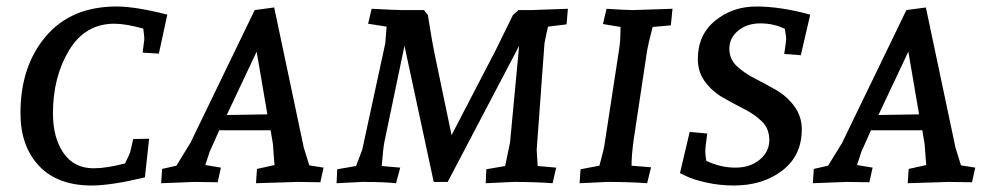

<svg xmlns="http://www.w3.org/2000/svg" viewBox="-20 -560 3054 591"><path d="M262 11Q157 11 100 -49.5Q43 -110 43 -212Q43 -356 121 -448Q199 -540 339 -540Q397 -540 495 -515L469 -395L419 -398L424 -437Q425 -444 421 -472Q367 -487 332 -487Q242 -487 192.5 -405Q143 -323 143 -211Q143 -136 175.5 -89Q208 -42 268 -42Q308 -42 365 -57Q381 -89 382 -97L390 -132L439 -133L426 -14Q322 11 262 11Z M976 -44 966 1Q920 0 894 0L768 4L771 -40L825 -52L820 -117L813 -159H655L625 -92L612 -52L660 -44L650 1Q607 0 579 0L476 4L479 -40L523 -50L566 -120L764 -529L824 -537L915 -106L932 -51ZM770 -401 678 -206 803 -208Z M1632 -99 1635 -49 1692 -44 1681 4Q1629 0 1561 0L1475 4L1477 -39L1535 -49L1550 -122L1578 -419L1358 0H1315L1225 -419L1163 -122Q1159 -100 1155 -49L1212 -44L1199 4Q1163 0 1095 0L1016 4L1018 -39L1076 -49Q1078 -55 1085.5 -74Q1093 -93 1095 -99L1166 -427L1170 -478L1113 -487L1124 -533Q1197 -529 1219 -529H1285L1297 -514Q1312 -420 1317 -398L1370 -144L1506 -406L1559 -514L1576 -529H1616L1728 -533L1724 -485L1667 -478Q1664 -468 1656 -427Z M2050 -533 2045 -482 1989 -477Q1976 -428 1972 -405L1931 -133Q1924 -85 1924 -50L1984 -45L1972 4Q1919 0 1849 0L1764 4L1767 -39L1825 -50Q1825 -51 1832 -76.5Q1839 -102 1840 -110L1886 -410Q1890 -436 1890 -477L1836 -486L1847 -533Q1907 -529 1929 -529Z M2157 -149Q2151 -107 2151 -94.5Q2151 -82 2154 -65Q2198 -44 2243.5 -44Q2289 -44 2318.5 -68.5Q2348 -93 2348 -128.5Q2348 -164 2325.5 -186Q2303 -208 2270.5 -224.5Q2238 -241 2205.5 -259.5Q2173 -278 2150.5 -308Q2128 -338 2128 -378Q2128 -453 2181.5 -496.5Q2235 -540 2308.5 -540Q2382 -540 2474 -515L2445 -390L2394 -394Q2400 -435 2400 -440Q2400 -445 2396 -471Q2362 -488 2320.5 -488Q2279 -488 2252 -465.5Q2225 -443 2225 -410.5Q2225 -378 2248 -356.5Q2271 -335 2303.5 -318.5Q2336 -302 2369 -283Q2402 -264 2425 -233Q2448 -202 2448 -162Q2448 -81 2388 -35Q2328 11 2239 11Q2194 11 2152.5 1.5Q2111 -8 2092 -18L2073 -27L2103 -154Z M2982 -44 2972 1Q2926 0 2900 0L2774 4L2777 -40L2831 -52L2826 -117L2819 -159H2661L2631 -92L2618 -52L2666 -44L2656 1Q2613 0 2585 0L2482 4L2485 -40L2529 -50L2572 -120L2770 -529L2830 -537L2921 -106L2938 -51ZM2776 -401 2684 -206 2809 -208Z"/></svg>

Font: Andada SC
Style: Italic
Weight: 400
Italic angle: -8.29999°
Designer: Carolina Giovagnoli
Foundry: Carolina Giovagnoli
Version: Version 1.003